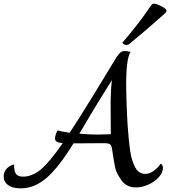

<svg xmlns="http://www.w3.org/2000/svg" viewBox="-71 -1019 931 1050"><path d="M820 -101Q820 -75 797.5 -50Q775 -25 740.5 -9.5Q706 6 673 6Q621 6 593.5 -32.5Q566 -71 559.5 -99.5Q553 -128 542 -202Q539 -223 531 -229.5Q523 -236 500 -236L331 -235Q249 -102 183 -45.5Q117 11 43 11Q-3 11 -27 -7Q-51 -25 -51 -54Q-51 -77 -36 -95Q-21 -113 6 -120Q6 -80 17.5 -66.5Q29 -53 55 -53Q105 -53 152.5 -92.5Q200 -132 272 -236Q249 -238 239.5 -244Q230 -250 230 -262Q230 -271 235 -286.5Q240 -302 245 -306Q261 -300 310 -293Q366 -378 432 -486Q498 -594 512 -617Q531 -648 566 -706Q578 -724 587.5 -732Q597 -740 612 -740Q625 -740 643 -735Q632 -717 626.5 -683Q621 -649 620 -610L619 -569Q619 -517 621.5 -447.5Q624 -378 627 -334Q633 -246 641 -192.5Q649 -139 668.5 -103.5Q688 -68 723 -68Q746 -68 768 -83.5Q790 -99 808 -124Q820 -116 820 -101ZM535 -285 534 -442Q534 -526 541 -581Q449 -434 430 -401L363 -288Q420 -283 465 -283Q493 -283 535 -285ZM620 -773Q608 -773 598 -785Q657 -855 686 -893Q715 -931 755 -989Q762 -999 771 -999Q785 -999 812.5 -984.5Q840 -970 840 -960Q840 -954 826 -941Q788 -907 728.5 -856Q669 -805 637 -779Q630 -773 620 -773Z"/></svg>

Font: Charmonman
Style: Bold
Weight: 700
Designer: Ekaluck Peanpanawate
Foundry: Cadson Demak Co.,Ltd.
Version: Version 1.000; ttfautohint (v1.6)